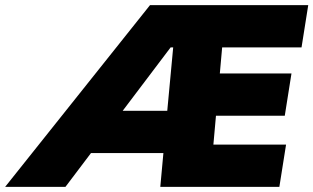

<svg xmlns="http://www.w3.org/2000/svg" viewBox="-114 -725 1216 745"><path d="M0 0ZM-94 0 468 -705H1082L1056 -541H748L739 -440H1017L991 -276H724L714 -164H996L970 0H508L520 -131H239L140 0ZM548 -541 362 -295H535L558 -541Z"/></svg>

Font: Winston Black
Style: Italic
Weight: 900
Italic angle: -9°
Designer: Original fonts by Vernon Adams / Changes by Cristiano Sobral
Foundry: VOriginal fonts by Vernon Adams / Changes by Cristiano Sobral
Version: Version 2.503;July 17, 2020;FontCreator 13.0.0.2655 64-bit